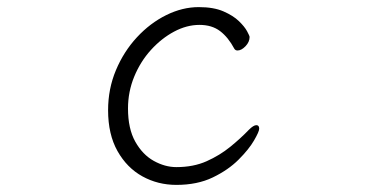

<svg xmlns="http://www.w3.org/2000/svg" viewBox="-20 -504 1040 540"><path d="M709 -142Q709 -134 694.5 -109Q680 -84 651 -55Q622 -26 578.5 -5Q535 16 476 16Q424 16 380.5 -8Q337 -32 310.5 -79Q284 -126 284 -194Q284 -254 306 -306.5Q328 -359 365 -399Q402 -439 447.5 -461.5Q493 -484 539 -484Q581 -484 608.5 -472Q636 -460 652 -444.5Q668 -429 675 -416Q682 -403 682 -400Q682 -386 670.5 -374Q659 -362 648 -362Q642 -362 639 -367Q622 -399 599 -416.5Q576 -434 541 -434Q505 -434 469.5 -415Q434 -396 404.5 -363.5Q375 -331 357.5 -288.5Q340 -246 340 -199Q340 -142 360.5 -105.5Q381 -69 412.5 -51.5Q444 -34 476 -34Q524 -34 561 -50.5Q598 -67 627.5 -91Q657 -115 680 -139Q693 -152 701 -152Q709 -152 709 -142Z"/></svg>

Font: Moon Stars Kai HW Light
Style: Regular
Weight: 300
Designer: GuiWonder
Version: Version 1.101